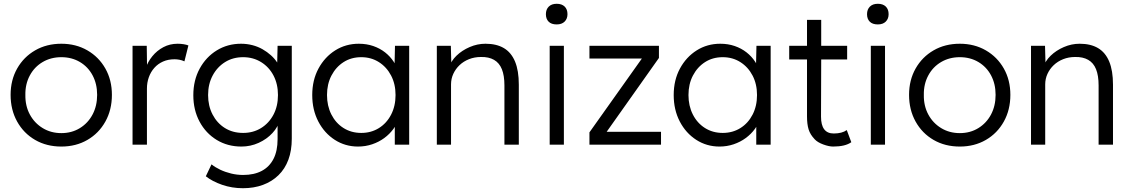

<svg xmlns="http://www.w3.org/2000/svg" viewBox="-20 -764 5968 1014"><path d="M36 -263Q36 -341 70.5 -402Q105 -463 165.5 -498Q226 -533 304 -533Q381 -533 441.5 -498Q502 -463 536.5 -402Q571 -341 571 -263Q571 -184 536.5 -122Q502 -60 441.5 -25Q381 10 304 10Q226 10 165.5 -25Q105 -60 70.5 -122Q36 -184 36 -263ZM493 -263Q493 -321 469 -366Q445 -411 402 -436.5Q359 -462 304 -462Q249 -462 205.5 -436.5Q162 -411 137.5 -365.5Q113 -320 114 -263Q113 -205 137.5 -159.5Q162 -114 205.5 -87.5Q249 -61 304 -61Q359 -61 402 -87.5Q445 -114 469 -159.5Q493 -205 493 -263Z M680 0V-522H755L757 -383L749 -402Q760 -437 784.5 -467Q809 -497 843 -515Q877 -533 918 -533Q935 -533 950 -530.5Q965 -528 975 -524L954 -440Q941 -446 927.5 -448.5Q914 -451 902 -451Q868 -451 841 -439Q814 -427 795 -405.5Q776 -384 766 -356Q756 -328 756 -296V0Z M1067 167 1097 104Q1117 120 1143.5 132.5Q1170 145 1201 152.5Q1232 160 1264 160Q1322 160 1362.5 138.5Q1403 117 1424.5 75Q1446 33 1446 -29V-129L1458 -132Q1449 -94 1419 -61.5Q1389 -29 1346 -9.5Q1303 10 1255 10Q1182 10 1124.5 -25Q1067 -60 1034 -121.5Q1001 -183 1001 -261Q1001 -340 1034.5 -401.5Q1068 -463 1125 -498Q1182 -533 1253 -533Q1284 -533 1313 -525.5Q1342 -518 1366.5 -504Q1391 -490 1411 -472Q1431 -454 1444.5 -433Q1458 -412 1464 -390L1443 -393L1446 -522H1521V-32Q1521 31 1503 79.5Q1485 128 1450.5 161.5Q1416 195 1368.5 212.5Q1321 230 1263 230Q1205 230 1153 212Q1101 194 1067 167ZM1448 -262Q1448 -320 1424.5 -365Q1401 -410 1359 -436Q1317 -462 1264 -462Q1210 -462 1168.5 -436Q1127 -410 1103 -365Q1079 -320 1079 -262Q1079 -205 1102.5 -159.5Q1126 -114 1167.5 -88Q1209 -62 1264 -62Q1317 -62 1358.5 -87.5Q1400 -113 1424 -158Q1448 -203 1448 -262Z M1629 -262Q1629 -341 1662 -402Q1695 -463 1750.5 -498Q1806 -533 1875 -533Q1916 -533 1951 -521Q1986 -509 2013.5 -487.5Q2041 -466 2059.5 -437.5Q2078 -409 2085 -376L2063 -387L2066 -522H2141V0H2065V-128L2085 -141Q2078 -111 2058 -83.5Q2038 -56 2009.5 -35Q1981 -14 1945.5 -2Q1910 10 1871 10Q1803 10 1748 -25.5Q1693 -61 1661 -122.5Q1629 -184 1629 -262ZM2069 -262Q2069 -320 2045.5 -365Q2022 -410 1981 -436Q1940 -462 1888 -462Q1835 -462 1794.5 -436Q1754 -410 1730.5 -365Q1707 -320 1707 -262Q1707 -205 1730 -159.5Q1753 -114 1794 -88Q1835 -62 1888 -62Q1940 -62 1981 -87.5Q2022 -113 2045.5 -158.5Q2069 -204 2069 -262Z M2287 -522H2361L2364 -413L2352 -408Q2362 -442 2391 -470Q2420 -498 2460.5 -515.5Q2501 -533 2544 -533Q2602 -533 2641 -510Q2680 -487 2700 -439Q2720 -391 2720 -317V0H2644V-313Q2644 -365 2630.5 -398.5Q2617 -432 2589 -448Q2561 -464 2520 -463Q2486 -463 2457 -451.5Q2428 -440 2407 -420Q2386 -400 2374 -374Q2362 -348 2362 -318V0H2325Q2318 0 2309 0Q2300 0 2287 0Z M2883 0V-522H2958V0ZM2863 -689Q2863 -714 2878 -729Q2893 -744 2920 -744Q2947 -744 2962 -729.5Q2977 -715 2977 -689Q2977 -665 2962 -650Q2947 -635 2920 -635Q2892 -635 2877.5 -649.5Q2863 -664 2863 -689Z M3093 0V-65L3370 -455H3093V-522H3460V-458L3184 -68H3471V0Z M3538 -262Q3538 -341 3571 -402Q3604 -463 3659.5 -498Q3715 -533 3784 -533Q3825 -533 3860 -521Q3895 -509 3922.5 -487.5Q3950 -466 3968.5 -437.5Q3987 -409 3994 -376L3972 -387L3975 -522H4050V0H3974V-128L3994 -141Q3987 -111 3967 -83.5Q3947 -56 3918.5 -35Q3890 -14 3854.5 -2Q3819 10 3780 10Q3712 10 3657 -25.5Q3602 -61 3570 -122.5Q3538 -184 3538 -262ZM3978 -262Q3978 -320 3954.5 -365Q3931 -410 3890 -436Q3849 -462 3797 -462Q3744 -462 3703.5 -436Q3663 -410 3639.5 -365Q3616 -320 3616 -262Q3616 -205 3639 -159.5Q3662 -114 3703 -88Q3744 -62 3797 -62Q3849 -62 3890 -87.5Q3931 -113 3954.5 -158.5Q3978 -204 3978 -262Z M4148 -522H4242V-659H4317V-522H4454V-450H4317L4316 -148Q4316 -59 4383 -59Q4427 -59 4452 -77L4476 -13Q4444 10 4380 10Q4358 10 4328 -1Q4298 -12 4283 -28Q4259 -53 4250.5 -80.5Q4242 -108 4242 -149V-450H4148Z M4579 0V-522H4654V0ZM4559 -689Q4559 -714 4574 -729Q4589 -744 4616 -744Q4643 -744 4658 -729.5Q4673 -715 4673 -689Q4673 -665 4658 -650Q4643 -635 4616 -635Q4588 -635 4573.5 -649.5Q4559 -664 4559 -689Z M4781 -263Q4781 -341 4815.5 -402Q4850 -463 4910.5 -498Q4971 -533 5049 -533Q5126 -533 5186.5 -498Q5247 -463 5281.5 -402Q5316 -341 5316 -263Q5316 -184 5281.5 -122Q5247 -60 5186.5 -25Q5126 10 5049 10Q4971 10 4910.5 -25Q4850 -60 4815.5 -122Q4781 -184 4781 -263ZM5238 -263Q5238 -321 5214 -366Q5190 -411 5147 -436.5Q5104 -462 5049 -462Q4994 -462 4950.5 -436.5Q4907 -411 4882.5 -365.5Q4858 -320 4859 -263Q4858 -205 4882.5 -159.5Q4907 -114 4950.5 -87.5Q4994 -61 5049 -61Q5104 -61 5147 -87.5Q5190 -114 5214 -159.5Q5238 -205 5238 -263Z M5425 -522H5499L5502 -413L5490 -408Q5500 -442 5529 -470Q5558 -498 5598.5 -515.5Q5639 -533 5682 -533Q5740 -533 5779 -510Q5818 -487 5838 -439Q5858 -391 5858 -317V0H5782V-313Q5782 -365 5768.5 -398.5Q5755 -432 5727 -448Q5699 -464 5658 -463Q5624 -463 5595 -451.5Q5566 -440 5545 -420Q5524 -400 5512 -374Q5500 -348 5500 -318V0H5463Q5456 0 5447 0Q5438 0 5425 0Z"/></svg>

Font: Mach Light
Style: Regular
Weight: 300
Version: Version 1.002